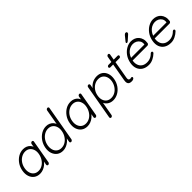

<svg xmlns="http://www.w3.org/2000/svg" viewBox="208 -2004 3468 3468"><g transform="rotate(-45 1942.5 -270.0)"><path d="M543 -510.7Q555.7 -510.7 563 -502Q570.3 -493.2 567.4 -480.5L488.3 -30.3Q486.3 -18.6 475.6 -9.3Q464.8 0 453.1 0Q440.4 0 433.1 -8.8Q425.8 -17.6 427.7 -30.3L449.2 -149.4L467.8 -157.2Q462.9 -128.9 441.9 -100.1Q420.9 -71.3 390.1 -46.4Q359.4 -21.5 319.8 -5.9Q280.3 9.8 238.3 9.8Q169.9 9.8 122.6 -24.9Q75.2 -59.6 55.2 -120.6Q35.2 -181.6 48.8 -257.8Q62.5 -335.9 104.5 -395.5Q146.5 -455.1 205.1 -489.3Q263.7 -523.4 331.1 -523.4Q374 -523.4 409.2 -508.3Q444.3 -493.2 467.3 -467.3Q490.2 -441.4 500 -407.7Q509.8 -374 503.9 -337.9L484.4 -352.5L506.8 -480.5Q509.8 -493.2 520 -502Q530.3 -510.7 543 -510.7ZM252.9 -45.9Q305.7 -45.9 351.6 -73.2Q397.5 -100.6 429.2 -149.4Q460.9 -198.2 471.7 -257.8Q482.4 -316.4 467.3 -363.8Q452.1 -411.1 416 -439Q379.9 -466.8 327.1 -466.8Q275.4 -466.8 229 -439.9Q182.6 -413.1 150.9 -366.2Q119.1 -319.3 108.4 -257.8Q97.7 -198.2 112.8 -149.4Q127.9 -100.6 164.1 -73.2Q200.2 -45.9 252.9 -45.9Z M1169.9 -740.2Q1182.6 -740.2 1189.9 -731.4Q1197.3 -722.7 1194.3 -710L1075.2 -30.3Q1072.3 -18.6 1061.5 -9.3Q1050.8 0 1039.1 0Q1026.4 0 1019 -8.8Q1011.7 -17.6 1014.6 -30.3L1035.2 -149.4L1054.7 -163.1Q1049.8 -134.8 1029.3 -104.5Q1008.8 -74.2 977.1 -48.3Q945.3 -22.5 905.8 -6.3Q866.2 9.8 824.2 9.8Q756.8 9.8 710 -24.9Q663.1 -59.6 642.1 -119.6Q621.1 -179.7 634.8 -256.8Q648.4 -333 690.4 -393.6Q732.4 -454.1 791.5 -488.8Q850.6 -523.4 918 -523.4Q959 -523.4 993.2 -508.3Q1027.3 -493.2 1051.3 -467.3Q1075.2 -441.4 1085.9 -407.7Q1096.7 -374 1089.8 -337.9L1071.3 -352.5L1133.8 -710Q1135.7 -721.7 1146.5 -731Q1157.2 -740.2 1169.9 -740.2ZM838.9 -45.9Q892.6 -45.9 938 -73.2Q983.4 -100.6 1015.1 -148.4Q1046.9 -196.3 1057.6 -256.8Q1068.4 -316.4 1053.2 -364.3Q1038.1 -412.1 1002 -439.5Q965.8 -466.8 913.1 -466.8Q861.3 -466.8 814.9 -439.5Q768.6 -412.1 736.8 -364.7Q705.1 -317.4 694.3 -256.8Q684.6 -197.3 699.2 -148.9Q713.9 -100.6 750.5 -73.2Q787.1 -45.9 838.9 -45.9Z M1753.9 -510.7Q1766.6 -510.7 1773.9 -502Q1781.2 -493.2 1778.3 -480.5L1699.2 -30.3Q1697.3 -18.6 1686.5 -9.3Q1675.8 0 1664.1 0Q1651.4 0 1644 -8.8Q1636.7 -17.6 1638.7 -30.3L1660.2 -149.4L1678.7 -157.2Q1673.8 -128.9 1652.8 -100.1Q1631.8 -71.3 1601.1 -46.4Q1570.3 -21.5 1530.8 -5.9Q1491.2 9.8 1449.2 9.8Q1380.9 9.8 1333.5 -24.9Q1286.1 -59.6 1266.1 -120.6Q1246.1 -181.6 1259.8 -257.8Q1273.4 -335.9 1315.4 -395.5Q1357.4 -455.1 1416 -489.3Q1474.6 -523.4 1542 -523.4Q1585 -523.4 1620.1 -508.3Q1655.3 -493.2 1678.2 -467.3Q1701.2 -441.4 1710.9 -407.7Q1720.7 -374 1714.8 -337.9L1695.3 -352.5L1717.8 -480.5Q1720.7 -493.2 1731 -502Q1741.2 -510.7 1753.9 -510.7ZM1463.9 -45.9Q1516.6 -45.9 1562.5 -73.2Q1608.4 -100.6 1640.1 -149.4Q1671.9 -198.2 1682.6 -257.8Q1693.4 -316.4 1678.2 -363.8Q1663.1 -411.1 1627 -439Q1590.8 -466.8 1538.1 -466.8Q1486.3 -466.8 1439.9 -439.9Q1393.6 -413.1 1361.8 -366.2Q1330.1 -319.3 1319.3 -257.8Q1308.6 -198.2 1323.7 -149.4Q1338.9 -100.6 1375 -73.2Q1411.1 -45.9 1463.9 -45.9Z M2202.1 -514.6Q2270.5 -514.6 2316.9 -481.4Q2363.3 -448.2 2383.3 -389.6Q2403.3 -331.1 2390.6 -254.9Q2377 -178.7 2335.9 -119.6Q2294.9 -60.5 2235.4 -26.9Q2175.8 6.8 2110.4 6.8Q2075.2 6.8 2045.4 -3.4Q2015.6 -13.7 1993.2 -31.7Q1970.7 -49.8 1954.6 -74.2Q1938.5 -98.6 1932.6 -127.9L1952.1 -140.6L1897.5 169.9Q1895.5 181.6 1885.3 190.9Q1875 200.2 1862.3 200.2Q1849.6 200.2 1842.8 190.9Q1835.9 181.6 1837.9 169.9L1953.1 -482.4Q1955.1 -495.1 1964.4 -503.9Q1973.6 -512.7 1988.3 -512.7Q2001 -512.7 2007.8 -503.9Q2014.6 -495.1 2012.7 -482.4L1993.2 -374L1981.4 -381.8Q1996.1 -413.1 2020 -437.5Q2043.9 -461.9 2072.8 -479.5Q2101.6 -497.1 2134.8 -505.9Q2168 -514.6 2202.1 -514.6ZM2186.5 -459Q2132.8 -459 2086.9 -432.6Q2041 -406.2 2009.8 -360.8Q1978.5 -315.4 1967.8 -254.9Q1957 -196.3 1972.2 -148.9Q1987.3 -101.6 2023.4 -75.2Q2059.6 -48.8 2114.3 -48.8Q2167 -48.8 2212.4 -75.2Q2257.8 -101.6 2290 -148.9Q2322.3 -196.3 2333 -254.9Q2342.8 -313.5 2327.1 -359.9Q2311.5 -406.2 2275.4 -432.6Q2239.3 -459 2186.5 -459Z M2500 -508.8H2733.4Q2745.1 -508.8 2751.5 -500.5Q2757.8 -492.2 2755.9 -480.5Q2753.9 -469.7 2744.6 -461.4Q2735.4 -453.1 2723.6 -453.1H2490.2Q2478.5 -453.1 2471.2 -461.4Q2463.9 -469.7 2465.8 -481.4Q2467.8 -493.2 2478 -501Q2488.3 -508.8 2500 -508.8ZM2628.9 -650.4Q2641.6 -650.4 2647.9 -641.1Q2654.3 -631.8 2652.3 -620.1L2564.5 -118.2Q2559.6 -89.8 2564.5 -75.7Q2569.3 -61.5 2580.6 -57.1Q2591.8 -52.7 2604.5 -52.7Q2612.3 -52.7 2619.1 -55.2Q2626 -57.6 2633.8 -57.6Q2642.6 -57.6 2647.9 -50.8Q2653.3 -43.9 2651.4 -33.2Q2649.4 -19.5 2631.3 -9.8Q2613.3 0 2590.8 0Q2582 0 2564.5 -1.5Q2546.9 -2.9 2529.3 -12.7Q2511.7 -22.5 2503.9 -46.4Q2496.1 -70.3 2503.9 -115.2L2592.8 -620.1Q2594.7 -631.8 2605.5 -641.1Q2616.2 -650.4 2628.9 -650.4Z M3018.6 9.8Q2941.4 9.8 2888.7 -22.9Q2835.9 -55.7 2813 -114.7Q2790 -173.8 2803.7 -252.9Q2819.3 -337.9 2863.3 -397.9Q2907.2 -458 2966.3 -490.7Q3025.4 -523.4 3085.9 -523.4Q3129.9 -523.4 3168.5 -507.8Q3207 -492.2 3233.9 -461.4Q3260.7 -430.7 3272.9 -386.7Q3285.2 -342.8 3276.4 -285.2Q3273.4 -273.4 3263.2 -264.6Q3252.9 -255.9 3241.2 -255.9H2839.8L2837.9 -309.6H3231.4L3215.8 -297.9L3219.7 -318.4Q3224.6 -365.2 3204.1 -397.9Q3183.6 -430.7 3149.9 -447.8Q3116.2 -464.8 3076.2 -464.8Q3045.9 -464.8 3012.2 -453.1Q2978.5 -441.4 2948.2 -415.5Q2918 -389.6 2895.5 -350.1Q2873 -310.5 2863.3 -256.8Q2852.5 -198.2 2868.2 -149.9Q2883.8 -101.6 2924.3 -73.7Q2964.8 -45.9 3027.3 -45.9Q3062.5 -45.9 3092.8 -56.2Q3123 -66.4 3146.5 -82.5Q3169.9 -98.6 3187.5 -117.2Q3199.2 -126 3210 -126Q3219.7 -126 3226.6 -118.2Q3233.4 -110.4 3231.4 -99.6Q3228.5 -87.9 3217.8 -79.1Q3180.7 -43 3127.9 -16.6Q3075.2 9.8 3018.6 9.8ZM3016.6 -551.8Q3011.7 -551.8 3007.3 -557.6Q3002.9 -563.5 3003.9 -570.3Q3004.9 -576.2 3010.7 -584L3087.9 -678.7Q3094.7 -686.5 3104.5 -693.8Q3114.3 -701.2 3126 -701.2Q3140.6 -701.2 3148.9 -693.4Q3157.2 -685.5 3153.3 -669.9Q3152.3 -663.1 3148.9 -657.7Q3145.5 -652.3 3139.6 -647.5L3050.8 -568.4Q3043 -561.5 3034.2 -556.6Q3025.4 -551.8 3016.6 -551.8Z M3583 9.8Q3505.9 9.8 3453.1 -22.9Q3400.4 -55.7 3377.4 -114.7Q3354.5 -173.8 3368.2 -252.9Q3383.8 -337.9 3427.7 -397.9Q3471.7 -458 3530.8 -490.7Q3589.8 -523.4 3650.4 -523.4Q3694.3 -523.4 3732.9 -507.8Q3771.5 -492.2 3798.3 -461.4Q3825.2 -430.7 3837.4 -386.7Q3849.6 -342.8 3840.8 -285.2Q3837.9 -273.4 3827.6 -264.6Q3817.4 -255.9 3805.7 -255.9H3404.3L3402.3 -309.6H3795.9L3780.3 -297.9L3784.2 -318.4Q3789.1 -365.2 3768.6 -397.9Q3748 -430.7 3714.4 -447.8Q3680.7 -464.8 3640.6 -464.8Q3610.4 -464.8 3576.7 -453.1Q3543 -441.4 3512.7 -415.5Q3482.4 -389.6 3460 -350.1Q3437.5 -310.5 3427.7 -256.8Q3417 -198.2 3432.6 -149.9Q3448.2 -101.6 3488.8 -73.7Q3529.3 -45.9 3591.8 -45.9Q3627 -45.9 3657.2 -56.2Q3687.5 -66.4 3710.9 -82.5Q3734.4 -98.6 3752 -117.2Q3763.7 -126 3774.4 -126Q3784.2 -126 3791 -118.2Q3797.9 -110.4 3795.9 -99.6Q3793 -87.9 3782.2 -79.1Q3745.1 -43 3692.4 -16.6Q3639.6 9.8 3583 9.8Z"/></g></svg>

Font: Quicksand
Style: Italic
Weight: 400
Designer: Andrew Paglinawan
Foundry: Andrew Paglinawan
Version: Version 3.006